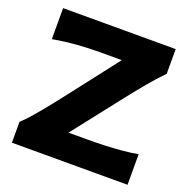

<svg xmlns="http://www.w3.org/2000/svg" viewBox="-139 -935 1051 1068"><g transform="rotate(20 386.0 -400.5)"><path d="M43.5 0V-123Q71.3 -148.9 105.7 -189Q140.1 -229 175.5 -273.2Q210.9 -317.4 240.7 -356L460.9 -640.6H329.6Q268.1 -640.6 198.7 -635.5Q129.4 -630.4 55.2 -617.2V-800.8H721.7V-654.8Q676.8 -608.9 633.3 -556.4Q589.8 -503.9 546.4 -448.7L320.3 -160.2H437Q480.5 -160.2 533.2 -162.1Q585.9 -164.1 637.5 -168.7Q689 -173.3 728 -181.2V0Z"/></g></svg>

Font: Pinar-DS1-FD Bold
Style: Regular
Weight: 700
Designer: Amin Abedi
Version: Version 2.000